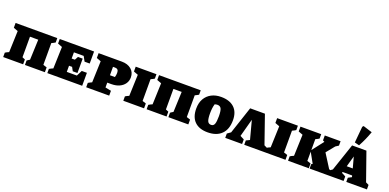

<svg xmlns="http://www.w3.org/2000/svg" viewBox="-2 -1870 5825 2878"><g transform="rotate(20 2910.5 -431.5)"><path d="M292 -424V-96L337 -77V0H19V-70Q32 -78 45 -85Q58 -92 78 -100L90 -440L19 -467V-544H684V-474Q672 -467 656.5 -458.5Q641 -450 625 -443V-96L684 -77V0H366V-71Q376 -78 384.5 -84Q393 -90 411 -100L424 -424Z M1197 -207H1279V0H723V-67Q737 -75 752.5 -83Q768 -91 784 -97L795 -443L723 -471V-544H1271V-352H1189L1147 -429H991V-330H1042L1072 -385H1147V-156H1072L1040 -215H991V-117H1152Z M1713 -544Q1808 -544 1865 -495.5Q1922 -447 1922 -367Q1922 -310 1891.5 -266Q1861 -222 1807 -197.5Q1753 -173 1680 -173H1616V-96L1710 -77V0H1343V-70Q1357 -78 1370.5 -85Q1384 -92 1402 -100L1414 -440L1343 -467V-544ZM1651 -425H1616V-291H1695Q1700 -305 1703 -324Q1706 -343 1706 -360Q1706 -395 1691.5 -410Q1677 -425 1651 -425Z M1935 0V-70Q1948 -78 1961 -85Q1974 -92 1994 -100L2006 -440L1935 -467V-544H2266V-474Q2254 -467 2245.5 -461.5Q2237 -456 2208 -443V-96L2266 -77V0Z M2580 -424V-96L2625 -77V0H2307V-70Q2320 -78 2333 -85Q2346 -92 2366 -100L2378 -440L2307 -467V-544H2972V-474Q2960 -467 2944.5 -458.5Q2929 -450 2913 -443V-96L2972 -77V0H2654V-71Q2664 -78 2672.5 -84Q2681 -90 2699 -100L2712 -424Z M3281 13Q3147 13 3074.5 -58.5Q3002 -130 3002 -265Q3002 -357 3039.5 -422Q3077 -487 3143 -521.5Q3209 -556 3295 -556Q3432 -556 3506 -486.5Q3580 -417 3580 -287Q3580 -142 3502 -64.5Q3424 13 3281 13ZM3294 -110Q3332 -110 3346.5 -147Q3361 -184 3361 -271Q3361 -356 3344 -391Q3327 -426 3283 -426Q3261 -426 3240 -418Q3230 -385 3225.5 -348Q3221 -311 3221 -269Q3221 -184 3236.5 -147Q3252 -110 3294 -110Z M3561 0V-69L3616 -108L3761 -544H3996L4152 -96Q4175 -85 4199 -73V0H3864V-69L3921 -97L3843 -391L3766 -106Q3798 -92 3830 -73V0Z M4191 0V-70Q4204 -78 4217 -85Q4230 -92 4250 -100L4262 -440L4191 -467V-544H4522V-474Q4510 -467 4501.5 -461.5Q4493 -456 4464 -443V-96L4522 -77V0Z M4563 0V-70Q4576 -78 4589 -85Q4602 -92 4622 -100L4634 -440L4563 -467V-544H4894V-474Q4882 -467 4873.5 -461.5Q4865 -456 4836 -443V-269L4978 -452L4951 -466V-544H5203V-474Q5179 -457 5155 -443L5047 -310L5185 -92L5220 -77V0H4907V-71Q4916 -77 4926 -82L4836 -244V-96L4894 -77V0Z M5773 -95Q5785 -90 5797.5 -83.5Q5810 -77 5821 -71V0H5492V-67L5548 -96L5541 -121H5389L5385 -105Q5402 -98 5418 -89Q5434 -80 5449 -71V0H5183V-67L5239 -107L5387 -544H5615ZM5418 -223H5514L5467 -397ZM5484 -581 5410 -600 5434 -858 5450 -876 5595 -830Q5572 -765 5544.5 -703Q5517 -641 5484 -581Z"/></g></svg>

Font: Piazzolla SC Black
Style: Regular
Weight: 900
Designer: Juan Pablo del Peral
Foundry: Huerta Tipografica
Version: Version 1.330